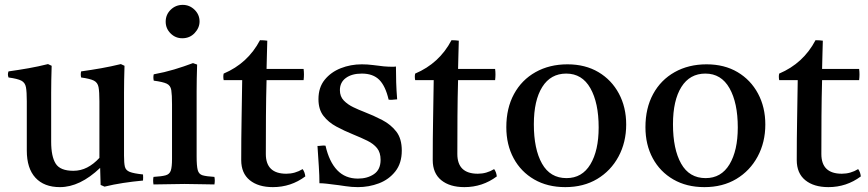

<svg xmlns="http://www.w3.org/2000/svg" viewBox="-20 -756 3563 788"><path d="M226 12Q161 12 125.5 -26.5Q90 -65 90 -138V-340Q90 -379 86.5 -398Q83 -417 67.5 -425Q52 -433 15 -438Q10 -451 15 -463Q58 -469 97.5 -476Q137 -483 177 -493L192 -486Q191 -455 190.5 -427.5Q190 -400 190 -376V-174Q190 -114 208.5 -84.5Q227 -55 281 -55Q311 -55 337.5 -68.5Q364 -82 388 -108V-340Q388 -379 384.5 -398Q381 -417 365.5 -425Q350 -433 313 -438Q310 -451 313 -463Q356 -469 395.5 -476Q435 -483 476 -493L491 -486Q490 -455 489.5 -427.5Q489 -400 489 -376V-117Q489 -87 492.5 -72Q496 -57 512.5 -50.5Q529 -44 567 -40Q568 -28 567 -15Q524 -11 485 -5Q446 1 409 10L393 3L391 -67Q308 12 226 12Z M860 1Q832 1 802 0Q772 -1 737 -1Q705 -1 672.5 0Q640 1 610 1Q607 -15 610 -30Q644 -32 660 -36.5Q676 -41 681 -56Q686 -71 686 -104V-328Q686 -367 683 -386Q680 -405 664.5 -412.5Q649 -420 611 -425Q608 -439 611 -451Q655 -459 695 -471Q735 -483 772 -497L789 -491Q788 -460 787.5 -433Q787 -406 787 -382V-114Q787 -75 791.5 -58Q796 -41 811.5 -36.5Q827 -32 860 -30Q863 -15 860 1ZM660 -667Q660 -696 680.5 -716Q701 -736 730 -736Q758 -736 778.5 -716Q799 -696 799 -668Q799 -642 779 -620.5Q759 -599 728 -599Q700 -599 680 -619Q660 -639 660 -667Z M1100 12Q1040 12 1005 -16.5Q970 -45 970 -99Q970 -187 971.5 -269Q973 -351 974 -427H898Q895 -442 898 -454Q997 -496 1047 -591Q1055 -591 1063 -590.5Q1071 -590 1077 -589Q1076 -563 1075.5 -534Q1075 -505 1074 -473H1226Q1229 -451 1226 -427H1074Q1072 -357 1071.5 -279.5Q1071 -202 1071 -124Q1071 -43 1155 -43Q1191 -43 1222 -62Q1231 -50 1233 -32Q1174 12 1100 12Z M1316 -158Q1331 -92 1364 -57.5Q1397 -23 1449 -23Q1488 -23 1515 -41.5Q1542 -60 1542 -100Q1542 -130 1527.5 -148Q1513 -166 1487.5 -178.5Q1462 -191 1430 -204Q1393 -219 1360.5 -236.5Q1328 -254 1307.5 -280.5Q1287 -307 1287 -349Q1287 -397 1312.5 -428.5Q1338 -460 1378.5 -476Q1419 -492 1465 -492Q1488 -492 1511 -489Q1534 -486 1536 -486Q1556 -483 1573 -482.5Q1590 -482 1591 -482Q1592 -482 1595.5 -482Q1599 -482 1605 -483Q1605 -451 1606 -418Q1607 -385 1610 -348Q1609 -348 1606 -348Q1597 -347 1589.5 -346.5Q1582 -346 1575 -347Q1562 -403 1536.5 -428.5Q1511 -454 1465 -454Q1424 -454 1399.5 -436Q1375 -418 1375 -386Q1375 -360 1391 -343.5Q1407 -327 1430 -316Q1453 -305 1474 -297Q1513 -282 1548.5 -263.5Q1584 -245 1606.5 -216Q1629 -187 1629 -138Q1629 -86 1602.5 -52.5Q1576 -19 1535 -3.5Q1494 12 1449 12Q1423 12 1397.5 8Q1372 4 1370 4Q1368 4 1353.5 2Q1339 0 1321.5 -2Q1304 -4 1291 -4Q1291 -35 1288.5 -73Q1286 -111 1283 -157Q1285 -157 1288 -157Q1297 -158 1303.5 -158.5Q1310 -159 1316 -158Z M1886 12Q1826 12 1791 -16.5Q1756 -45 1756 -99Q1756 -187 1757.5 -269Q1759 -351 1760 -427H1684Q1681 -442 1684 -454Q1783 -496 1833 -591Q1841 -591 1849 -590.5Q1857 -590 1863 -589Q1862 -563 1861.5 -534Q1861 -505 1860 -473H2012Q2015 -451 2012 -427H1860Q1858 -357 1857.5 -279.5Q1857 -202 1857 -124Q1857 -43 1941 -43Q1977 -43 2008 -62Q2017 -50 2019 -32Q1960 12 1886 12Z M2300 12Q2227 12 2172.5 -19.5Q2118 -51 2088 -106.5Q2058 -162 2058 -234Q2058 -312 2089.5 -370Q2121 -428 2178 -460Q2235 -492 2309 -492Q2382 -492 2436 -460Q2490 -428 2520 -372Q2550 -316 2550 -245Q2550 -172 2518.5 -113.5Q2487 -55 2431 -21.5Q2375 12 2300 12ZM2171 -246Q2171 -144 2204.5 -84.5Q2238 -25 2305 -25Q2369 -25 2403 -81.5Q2437 -138 2437 -233Q2437 -334 2403 -394Q2369 -454 2304 -454Q2240 -454 2205.5 -399Q2171 -344 2171 -246Z M2871 12Q2798 12 2743.5 -19.5Q2689 -51 2659 -106.5Q2629 -162 2629 -234Q2629 -312 2660.5 -370Q2692 -428 2749 -460Q2806 -492 2880 -492Q2953 -492 3007 -460Q3061 -428 3091 -372Q3121 -316 3121 -245Q3121 -172 3089.5 -113.5Q3058 -55 3002 -21.5Q2946 12 2871 12ZM2742 -246Q2742 -144 2775.5 -84.5Q2809 -25 2876 -25Q2940 -25 2974 -81.5Q3008 -138 3008 -233Q3008 -334 2974 -394Q2940 -454 2875 -454Q2811 -454 2776.5 -399Q2742 -344 2742 -246Z M3380 12Q3320 12 3285 -16.5Q3250 -45 3250 -99Q3250 -187 3251.5 -269Q3253 -351 3254 -427H3178Q3175 -442 3178 -454Q3277 -496 3327 -591Q3335 -591 3343 -590.5Q3351 -590 3357 -589Q3356 -563 3355.5 -534Q3355 -505 3354 -473H3506Q3509 -451 3506 -427H3354Q3352 -357 3351.5 -279.5Q3351 -202 3351 -124Q3351 -43 3435 -43Q3471 -43 3502 -62Q3511 -50 3513 -32Q3454 12 3380 12Z"/></svg>

Font: Tiro Kannada
Style: Regular
Weight: 400
Designer: Kannada: John Hudson & Fiona Ross. Latin: John Hudson.
Foundry: Tiro Typeworks Ltd.
Version: Version 1.52